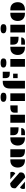

<svg xmlns="http://www.w3.org/2000/svg" viewBox="2812 -3682 875 6539"><g transform="rotate(-90 3249.5 -412.5)"><path d="M111.8 -310.5H115.2L472.7 4.9C596.7 4.9 647.5 -59.1 647.5 -138.2C647.5 -151.9 646 -172.4 642.6 -184.1L279.8 -502.9C150.4 -502.9 105.5 -440.9 105.5 -361.3C105.5 -349.6 108.4 -325.7 111.8 -310.5ZM415.5 -498 611.3 -328.6C645.5 -351.1 665.5 -385.3 665.5 -434.1C665.5 -455.6 663.1 -479.5 650.9 -498ZM97.7 0H107.9H333L136.7 -168.9C102.5 -146.5 83 -112.8 83 -64C83 -41.5 85 -20 97.7 0Z M1165 -192.9C1165 -54.2 1235.4 0 1403.8 0H1434.6V-498H1165ZM812.5 -245.1C812.5 -98.6 899.4 0 1067.4 0H1092.8V-498H1055.2C886.7 -498 812.5 -383.3 812.5 -245.1Z M1913.6 -410.6C1913.6 -272 1980 -219.2 2148.4 -219.2H2183.1V-498H1913.6ZM1562 -245.1C1562 -98.6 1647.5 0 1815.9 0H1841.3V-498H1803.7C1635.3 -498 1562 -383.3 1562 -245.1ZM1913.6 0H2011.2C2118.7 0 2157.7 -62 2157.7 -113.8V-127.4H1913.6Z M2681.6 -249H2929.2V-498H2860.8C2731.4 -498 2681.6 -443.4 2681.6 -359.4ZM2339.8 0H2611.3V-498H2339.8Z M3212.9 -631.8C3318.4 -631.8 3361.8 -663.1 3361.8 -732.9C3361.8 -801.8 3312 -830.1 3208.5 -830.1C3102.5 -830.1 3051.3 -801.8 3051.3 -732.9C3051.3 -663.1 3110.4 -631.8 3212.9 -631.8ZM3078.6 0H3341.3V-497.6H3078.6Z M4019 -517.6H4075.7V-756.8H3857.4V-668C3857.4 -521 3946.3 -517.6 4019 -517.6ZM3504.9 0H3767.6V-756.3H3734.9C3565.4 -756.3 3504.9 -656.7 3504.9 -518.1ZM3857.4 -249H4009.3V-402.8H3857.4Z M4380.4 -631.8C4485.8 -631.8 4529.3 -663.1 4529.3 -732.9C4529.3 -801.8 4479.5 -830.1 4376 -830.1C4270 -830.1 4218.8 -801.8 4218.8 -732.9C4218.8 -663.1 4277.8 -631.8 4380.4 -631.8ZM4246.1 0H4508.8V-497.6H4246.1Z M4998.5 -410.6C4998.5 -272 5064.9 -219.2 5233.4 -219.2H5268.1V-498H4998.5ZM4647 -245.1C4647 -98.6 4732.4 0 4900.9 0H4926.3V-498H4888.7C4720.2 -498 4647 -383.3 4647 -245.1ZM4998.5 0H5096.2C5203.6 0 5242.7 -62 5242.7 -113.8V-127.4H4998.5Z M5547.4 -631.8C5652.8 -631.8 5696.3 -663.1 5696.3 -732.9C5696.3 -801.8 5646.5 -830.1 5543 -830.1C5437 -830.1 5385.7 -801.8 5385.7 -732.9C5385.7 -663.1 5444.8 -631.8 5547.4 -631.8ZM5413.1 0H5675.8V-497.6H5413.1Z M6164.1 0H6189.5C6357.4 0 6444.3 -98.6 6444.3 -245.1C6444.3 -383.3 6370.1 -498 6201.7 -498H6164.1ZM5804.7 -245.1C5804.7 -98.6 5891.6 0 6059.6 0H6085V-498H6047.4C5878.9 -498 5804.7 -383.3 5804.7 -245.1Z"/></g></svg>

Font: Plaster
Style: Regular
Weight: 400
Designer: Eben Sorkin
Foundry: Eben Sorkin
Version: Version 1.007